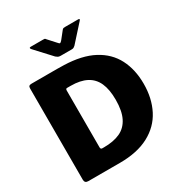

<svg xmlns="http://www.w3.org/2000/svg" viewBox="-215 -1109 1192 1263"><g transform="rotate(-30 381.0 -477.5)"><path d="M87 0Q61 0 61 -27V-719Q61 -732 66.5 -737Q72 -742 85 -742Q109 -742 142 -742Q175 -742 210.5 -742Q246 -742 278 -742Q310 -742 330 -741Q465 -737 552.5 -690.5Q640 -644 682 -562.5Q724 -481 724 -373Q724 -263 680.5 -178.5Q637 -94 548.5 -47Q460 0 328 0ZM276 -141H289Q361 -141 410.5 -163.5Q460 -186 486 -237.5Q512 -289 512 -374Q512 -452 489.5 -502Q467 -552 420 -576.5Q373 -601 301 -601H273Q263 -601 263 -587V-155Q263 -141 276 -141ZM440 -946Q445 -953 451 -954Q457 -955 465 -955H562Q580 -955 563 -938L454 -817Q449 -813 443.5 -809Q438 -805 428 -805H343Q330 -805 323 -809Q316 -813 309 -819L199 -938Q192 -945 192.5 -950Q193 -955 201 -955H292Q301 -955 306 -954.5Q311 -954 316 -946L365 -892Q376 -878 381.5 -879Q387 -880 397 -892Z"/></g></svg>

Font: Libre Franklin ExtraBold
Style: Regular
Weight: 800
Designer: Pablo Impallari, Rodrigo Fuenzalida, Nhung Nguyen
Foundry: Impallari Type
Version: Version 3.000